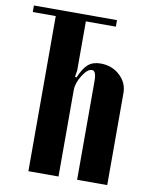

<svg xmlns="http://www.w3.org/2000/svg" viewBox="-90 -760 642 819"><g transform="rotate(10 230.5 -350.0)"><path d="M350.1 -700.2V-671.9H220.2V-460L215.8 -431.2L222.2 -429.2Q240.2 -471.7 260.5 -488.8Q280.8 -505.9 314 -505.9Q363.3 -505.9 397.2 -474.6Q431.2 -443.4 431.2 -398.9V0H300.8V-428.2Q300.8 -472.2 282.2 -472.2Q262.7 -472.2 241.5 -438.5Q220.2 -404.8 220.2 -374V0H89.8V-671.9H-9.8V-700.2Z"/></g></svg>

Font: Moniqa Black Heading
Style: Regular
Weight: 900
Designer: Rajesh Rajput
Foundry: Rajesh Rajput
Version: Version 1.000